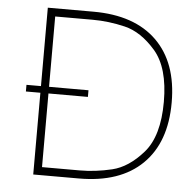

<svg xmlns="http://www.w3.org/2000/svg" viewBox="-51 -752 822 805"><g transform="rotate(5 360.0 -349.0)"><path d="M670 -349Q670 -181 576.5 -89.5Q483 2 310 2H118V-342H57V-370H118V-700H310Q483 -700 576.5 -608.5Q670 -517 670 -349ZM637 -349Q637 -493 576 -563Q515 -633 446 -649.5Q377 -666 310 -666H152V-370H318V-342H152V-32H310Q377 -32 446 -48.5Q515 -65 576 -135Q637 -205 637 -349Z"/></g></svg>

Font: Be Vietnam Thin
Style: Regular
Weight: 100
Designer: Gabriel Lam
Foundry: TypeRant
Version: Version 4.000